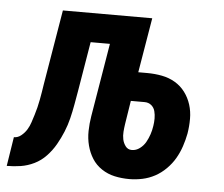

<svg xmlns="http://www.w3.org/2000/svg" viewBox="-86 -569 730 625"><g transform="rotate(5 278.5 -256.0)"><path d="M358 8Q333 8 310 3Q287 -2 267.5 -15Q248 -28 236 -47Q224 -66 218 -89Q212 -112 212.5 -136.5Q213 -161 217 -185L257 -425H194L167 -263Q163 -240 159 -217.5Q155 -195 149.5 -172.5Q144 -150 135 -128Q126 -106 114 -85Q102 -64 85 -46Q68 -28 46.5 -17.5Q25 -7 2.5 -3.5Q-20 0 -43 0L-28 -95Q-15 -95 -4 -104Q7 -113 14 -124.5Q21 -136 25 -148.5Q29 -161 33 -173.5Q37 -186 40 -198.5Q43 -211 45.5 -224Q48 -237 50 -249.5Q52 -262 54 -275L95 -520H387L357 -341H386Q411 -341 434.5 -336.5Q458 -332 477.5 -320.5Q497 -309 510.5 -291Q524 -273 531 -251Q538 -229 538 -204.5Q538 -180 534 -156Q530 -135 523 -114Q516 -93 505 -74Q494 -55 477.5 -38.5Q461 -22 441.5 -11.5Q422 -1 400.5 3.5Q379 8 358 8ZM358 -87Q372 -87 384 -96Q396 -105 403 -117.5Q410 -130 414.5 -143.5Q419 -157 421 -171Q423 -183 423 -195.5Q423 -208 420 -219.5Q417 -231 408 -238.5Q399 -246 386 -246H341L329 -170Q327 -157 326 -144Q325 -131 327.5 -119Q330 -107 337.5 -97Q345 -87 358 -87Z"/></g></svg>

Font: Iosevka Extrabold Extended
Style: Italic
Weight: 800
Width: 7
Italic angle: -9°
Monospace: yes
Designer: Belleve Invis
Foundry: Belleve Invis
Version: Version 32.5.0; ttfautohint (v1.8.4)